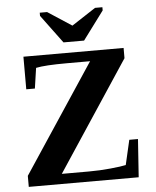

<svg xmlns="http://www.w3.org/2000/svg" viewBox="-58 -917 783 966"><g transform="rotate(-5 333.5 -434.0)"><path d="M47.9 -55.7 410.2 -603H293Q182.1 -603 136.7 -593.3L121.6 -490.2H78.1V-654.8H584V-603L219.2 -50.8H356Q411.6 -50.8 465.6 -56.2Q519.5 -61.5 543.5 -66.9L572.3 -191.9H616.2L603 0H47.9ZM495.6 -868.2V-852.1L389.2 -709H285.2L179.2 -852.1V-868.2H216.3L337.4 -789.1L458.5 -868.2Z"/></g></svg>

Font: Liberation Serif
Style: Bold
Weight: 700
Designer: Steve Matteson
Foundry: Ascender Corporation
Version: Version 2.1.5